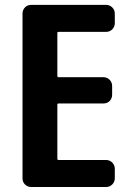

<svg xmlns="http://www.w3.org/2000/svg" viewBox="-20 -750 540 770"><path d="M405.3 -730.5Q419.9 -730.5 430.2 -720.2Q440.4 -710 440.4 -695.3V-657.2Q440.4 -642.6 430.2 -632.3Q419.9 -622.1 405.3 -622.1H214.8Q210 -622.1 210 -617.2V-445.3Q210 -440.4 214.8 -440.4H394.5Q409.2 -440.4 419.4 -430.2Q429.7 -419.9 429.7 -405.3V-370.1Q429.7 -355.5 419.9 -345.2Q410.2 -335 394.5 -335H214.8Q210 -335 210 -330.1V-113.3Q210 -108.4 214.8 -108.4H405.3Q419.9 -108.4 430.2 -98.1Q440.4 -87.9 440.4 -73.2V-35.2Q440.4 -20.5 430.2 -10.3Q419.9 0 405.3 0H105.5Q90.8 0 80.6 -9.8Q70.3 -19.5 70.3 -35.2V-695.3Q70.3 -710 80.1 -720.2Q89.8 -730.5 105.5 -730.5Z"/></svg>

Font: Rounded-L Mgen+ 1mn bold
Style: Bold
Weight: 700
Designer: [Source Han Sans]
Ryoko NISHIZUKA  (kana & ideographs); Paul D. Hunt (Latin, Greek & Cyrillic); Wenlong ZHANG  (bopomofo
Version: Version 1.059.20150602